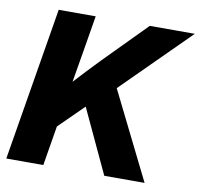

<svg xmlns="http://www.w3.org/2000/svg" viewBox="-81 -813 934 898"><g transform="rotate(10 386.5 -364.0)"><path d="M156.2 -132.8 182.6 -333.5Q212.4 -367.2 241.2 -399.2Q270 -431.2 300.3 -462.9Q330.6 -494.6 363.3 -528.8L559.1 -727.5H772.9L406.7 -363.3L391.6 -364.7ZM5.9 0 126.5 -727.5H302.2L272.5 -548.3L239.3 -352.1L226.1 -268.1L181.6 0ZM471.2 0 325.7 -311.5 442.9 -442.9 662.6 0Z"/></g></svg>

Font: Inter 28pt ExtraBold
Style: Italic
Weight: 800
Italic angle: -9.3988°
Designer: Rasmus Andersson
Foundry: rsms
Version: Version 4.001;git-66647c0bb